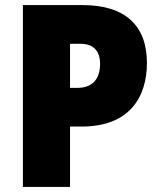

<svg xmlns="http://www.w3.org/2000/svg" viewBox="-20 -734 631 754"><path d="M305 -714H70V0H255V-237H301C488 -237 557 -352 557 -487C557 -632 473 -714 305 -714ZM296 -562C348 -562 373 -533 373 -483C373 -414 333 -389 285 -389H255V-562Z"/></svg>

Font: Noto Sans Kannada SemiCondensed Black
Style: Regular
Weight: 900
Width: 4
Designer: Jelle Bosma - Monotype Design Team
Foundry: Monotype Imaging Inc.
Version: Version 2.005